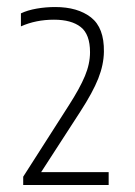

<svg xmlns="http://www.w3.org/2000/svg" viewBox="-20 -458 384 546"><path d="M46 68V44.5L175.5 -158Q207 -207 221.5 -241.8Q236 -276.5 236 -309.5Q236 -360.5 209.5 -381.2Q183 -402 133.5 -402Q82 -402 39.5 -383V-420Q58.5 -429 84.2 -433.5Q110 -438 137 -438Q201 -438 238.8 -408.5Q276.5 -379 275.5 -311Q275 -274 259.5 -234.8Q244 -195.5 208 -140L97 31.5H289V68Z"/></svg>

Font: Encode Sans Condensed ExtraLight
Style: Regular
Weight: 200
Width: 3
Designer: Multiple Designers
Foundry: Impallari Type
Version: Version 3.000; ttfautohint (v1.8.3) -l 8 -r 50 -G 200 -x 14 